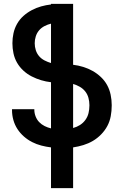

<svg xmlns="http://www.w3.org/2000/svg" viewBox="-20 -755 640 990"><path d="M243 215V5Q218 2 193 -4.5Q168 -11 145.5 -22.5Q123 -34 103.5 -51Q84 -68 70 -89.5Q56 -111 49 -136Q42 -161 42 -186V-192H157V-189Q157 -172 163.5 -155Q170 -138 182 -125.5Q194 -113 210 -105Q226 -97 243 -93V-331Q217 -334 192 -341.5Q167 -349 143.5 -361Q120 -373 100.5 -391Q81 -409 68 -431.5Q55 -454 49.5 -480Q44 -506 44 -532Q44 -558 49.5 -583.5Q55 -609 68 -632Q81 -655 100.5 -672.5Q120 -690 143.5 -702.5Q167 -715 192 -722Q217 -729 243 -732V-735H357V-421Q383 -418 409 -410Q435 -402 458 -389Q481 -376 500.5 -357.5Q520 -339 532.5 -316Q545 -293 550.5 -266.5Q556 -240 556 -214V-210Q556 -183 551 -156Q546 -129 533.5 -105.5Q521 -82 501.5 -62Q482 -42 459 -28.5Q436 -15 410 -7Q384 1 357 5V215ZM243 -430V-633Q226 -629 209.5 -620.5Q193 -612 181.5 -598.5Q170 -585 164.5 -567.5Q159 -550 159 -532Q159 -514 164.5 -496.5Q170 -479 181.5 -465.5Q193 -452 209.5 -443.5Q226 -435 243 -430ZM357 -95Q376 -100 392.5 -110.5Q409 -121 420.5 -137Q432 -153 436.5 -172Q441 -191 441 -210V-214Q441 -232 436 -250.5Q431 -269 419.5 -283.5Q408 -298 391.5 -307.5Q375 -317 357 -322Z"/></svg>

Font: Iosevka Extrabold Extended
Style: Regular
Weight: 800
Width: 7
Monospace: yes
Designer: Belleve Invis
Foundry: Belleve Invis
Version: Version 32.5.0; ttfautohint (v1.8.4)